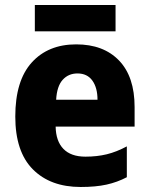

<svg xmlns="http://www.w3.org/2000/svg" viewBox="-20 -736 596 766"><path d="M284 -559Q393 -559 455 -494.5Q517 -430 517 -309V-231H202Q203 -173 233 -142Q263 -111 321 -111Q367 -111 406 -120.5Q445 -130 486 -152V-29Q448 -9 405 0.5Q362 10 302 10Q181 10 111 -60.5Q41 -131 41 -271Q41 -414 106.5 -486.5Q172 -559 284 -559ZM289 -443Q253 -443 230 -417.5Q207 -392 204 -338H369Q369 -386 348.5 -414.5Q328 -443 289 -443ZM441 -716V-611H119V-716Z"/></svg>

Font: Noto Sans Hebrew SemiCondensed ExtraBold
Style: Regular
Weight: 800
Width: 4
Designer: Monotype Design Team
Foundry: Monotype Imaging Inc.
Version: Version 2.004; ttfautohint (v1.8.4.7-5d5b)